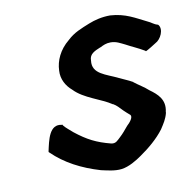

<svg xmlns="http://www.w3.org/2000/svg" viewBox="-63 -557 615 620"><g transform="rotate(-10 245.0 -247.0)"><path d="M65 -95 67 -93C108 -53 160 -26 221 -8C240 -4 265 3 288 0C312 -3 338 -19 355 -31C384 -51 414 -76 435 -104C446 -121 455 -134 460 -154V-157C469 -196 445 -217 420 -235C406 -248 388 -258 373 -270V-271H372C358 -279 344 -284 330 -291C292 -310 245 -318 251 -362V-363C251 -384 269 -391 288 -399H289C298 -404 309 -409 323 -409C342 -409 354 -401 369 -394C387 -384 407 -376 429 -363L431 -361C435 -362 464 -380 465 -381C484 -390 499 -422 485 -438L483 -439C471 -442 464 -450 452 -455C417 -472 387 -492 337 -495C310 -495 286 -489 266 -481C239 -470 214 -461 192 -440C160 -414 145 -380 144 -348C142 -320 156 -296 175 -280C206 -247 262 -234 296 -211H297C308 -205 317 -194 326 -185C333 -178 337 -175 346 -167C352 -159 340 -144 329 -134C319 -122 311 -112 300 -102C290 -93 284 -84 269 -87C222 -99 193 -114 155 -144C144 -154 133 -162 125 -172V-174H123C82 -184 73 -133 65 -97Z"/></g></svg>

Font: Hussar Pisanka
Style: SbdKur
Weight: 600
Designer: Robert Jablonski
Foundry: Cannot Into Space Fonts
Version: Version 1.070